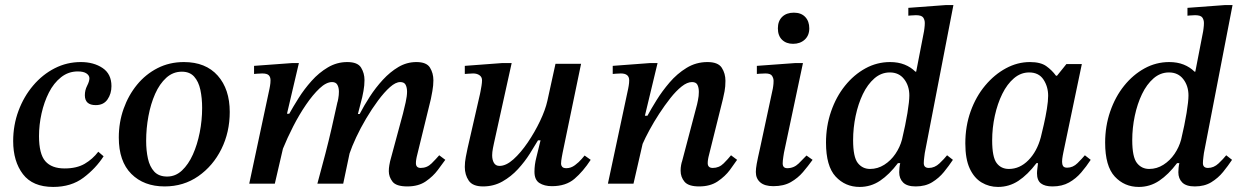

<svg xmlns="http://www.w3.org/2000/svg" viewBox="-20 -725 4902 758"><path d="M190 13Q109 13 70.5 -37.5Q32 -88 32 -168Q32 -231 53 -287.5Q74 -344 111 -387.5Q148 -431 196 -455.5Q244 -480 299 -480Q350 -480 385 -456.5Q420 -433 420 -385Q420 -355 404.5 -332.5Q389 -310 358 -310Q315 -310 315 -349Q315 -369 324 -386.5Q333 -404 333 -416Q333 -427 321.5 -435Q310 -443 287 -443Q250 -443 221 -420Q192 -397 173 -359.5Q154 -322 144 -277Q134 -232 134 -188Q134 -117 159 -88.5Q184 -60 235 -60Q283 -60 314.5 -78.5Q346 -97 368 -126L389 -108Q358 -60 309.5 -23.5Q261 13 190 13Z M630 11Q548 11 498.5 -38.5Q449 -88 449 -182Q449 -242 468 -295.5Q487 -349 521 -390.5Q555 -432 602 -456Q649 -480 706 -480Q792 -480 839.5 -426.5Q887 -373 887 -283Q887 -203 854 -136.5Q821 -70 763 -29.5Q705 11 630 11ZM640 -28Q673 -28 698.5 -52Q724 -76 741.5 -115Q759 -154 768.5 -202Q778 -250 778 -299Q778 -338 771 -370.5Q764 -403 746.5 -422.5Q729 -442 698 -442Q663 -442 636.5 -418Q610 -394 592.5 -354.5Q575 -315 566 -266.5Q557 -218 557 -169Q557 -131 564 -99Q571 -67 589 -47.5Q607 -28 640 -28Z M1588 11Q1544 11 1529.5 -8Q1515 -27 1515 -49Q1515 -61 1517 -72.5Q1519 -84 1520 -88L1571 -277Q1576 -296 1581.5 -321Q1587 -346 1587 -363Q1587 -379 1581.5 -390Q1576 -401 1560 -401Q1542 -401 1519.5 -381Q1497 -361 1472.5 -328Q1448 -295 1425.5 -257Q1403 -219 1386 -182.5Q1369 -146 1360 -119L1335 0H1233Q1251 -66 1264.5 -118Q1278 -170 1289 -218Q1300 -266 1312 -321Q1313 -322 1315.5 -336Q1318 -350 1318 -363Q1318 -379 1312 -390Q1306 -401 1291 -401Q1268 -401 1241.5 -376Q1215 -351 1188 -311.5Q1161 -272 1137.5 -226Q1114 -180 1097 -138L1065 0H964L1044 -375Q1044 -375 1046 -386Q1048 -397 1048 -408Q1048 -421 1041 -428Q1034 -435 1015 -435Q1006 -435 994.5 -434Q983 -433 983 -433V-465L1133 -476H1160L1113 -276H1122Q1137 -303 1159 -338Q1181 -373 1210 -405.5Q1239 -438 1274.5 -459Q1310 -480 1351 -480Q1392 -480 1405.5 -458Q1419 -436 1419 -409Q1419 -388 1415 -366Q1411 -344 1410 -341L1393 -275H1400Q1417 -308 1440 -343.5Q1463 -379 1491.5 -410Q1520 -441 1553 -460.5Q1586 -480 1624 -480Q1664 -480 1677.5 -458Q1691 -436 1691 -408Q1691 -388 1687 -365.5Q1683 -343 1681 -334L1625 -105Q1625 -105 1623.5 -97Q1622 -89 1622 -81Q1622 -62 1641 -62Q1666 -62 1684 -80Q1702 -98 1714 -112L1738 -94Q1727 -79 1708.5 -54Q1690 -29 1661 -9Q1632 11 1588 11Z M1887 11Q1846 11 1830.5 -12Q1815 -35 1815 -66Q1815 -85 1819 -105.5Q1823 -126 1826 -140L1875 -354Q1875 -354 1877 -364Q1879 -374 1881 -386.5Q1883 -399 1883 -408Q1883 -421 1873 -428Q1863 -435 1848 -435Q1837 -435 1828.5 -434Q1820 -433 1815 -433V-465L1962 -476H2000L1930 -159Q1929 -155 1926 -139.5Q1923 -124 1923 -112Q1923 -94 1930 -82Q1937 -70 1952 -70Q1978 -70 2007 -96Q2036 -122 2063.5 -162.5Q2091 -203 2112 -247Q2133 -291 2141 -327L2173 -473H2274L2201 -121Q2201 -121 2198 -105Q2195 -89 2195 -78Q2195 -72 2199.5 -66.5Q2204 -61 2216 -61Q2234 -61 2250 -73Q2266 -85 2276.5 -97.5Q2287 -110 2288 -111L2312 -94Q2282 -48 2248 -19Q2214 10 2159 10Q2129 10 2109.5 -2.5Q2090 -15 2090 -47Q2090 -75 2097.5 -103.5Q2105 -132 2114 -171H2104Q2091 -149 2071.5 -118Q2052 -87 2025 -57.5Q1998 -28 1963.5 -8.5Q1929 11 1887 11Z M2740 11Q2698 11 2682.5 -7.5Q2667 -26 2667 -51Q2667 -63 2669 -73.5Q2671 -84 2673 -89L2732 -313Q2732 -313 2735.5 -329.5Q2739 -346 2739 -362Q2739 -379 2733.5 -390Q2728 -401 2712 -401Q2693 -401 2671 -383.5Q2649 -366 2626.5 -337.5Q2604 -309 2582.5 -276Q2561 -243 2544 -211.5Q2527 -180 2517 -157L2481 0H2380L2460 -375Q2460 -375 2462 -386Q2464 -397 2464 -408Q2464 -435 2431 -435Q2422 -435 2410.5 -434Q2399 -433 2399 -433V-465L2546 -476H2576L2526 -268H2536Q2550 -294 2572 -329.5Q2594 -365 2623.5 -399.5Q2653 -434 2690.5 -457Q2728 -480 2773 -480Q2815 -480 2829.5 -457.5Q2844 -435 2844 -406Q2844 -383 2840.5 -364.5Q2837 -346 2834 -334L2777 -105Q2777 -105 2775.5 -97Q2774 -89 2774 -81Q2774 -62 2794 -62Q2819 -62 2837 -80Q2855 -98 2866 -112L2890 -94Q2880 -79 2861.5 -54Q2843 -29 2813.5 -9Q2784 11 2740 11Z M3033 10Q2999 10 2981.5 -5Q2964 -20 2964 -46Q2964 -59 2967.5 -78.5Q2971 -98 2981 -142L3031 -375Q3031 -375 3032.5 -384.5Q3034 -394 3034 -406Q3034 -416 3028 -425.5Q3022 -435 3002 -435Q2989 -435 2978.5 -434Q2968 -433 2968 -433V-465L3119 -476H3150L3075 -122Q3075 -122 3072.5 -106Q3070 -90 3070 -80Q3070 -61 3088 -61Q3114 -61 3133 -79.5Q3152 -98 3164 -111L3188 -94Q3170 -69 3150 -45.5Q3130 -22 3102 -6Q3074 10 3033 10ZM3111 -552Q3084 -552 3067.5 -568Q3051 -584 3051 -613Q3051 -642 3068 -658.5Q3085 -675 3114 -675Q3143 -675 3159 -658Q3175 -641 3175 -613Q3175 -585 3157 -568.5Q3139 -552 3111 -552Z M3374 13Q3317 13 3279 -28Q3241 -69 3241 -162Q3241 -227 3261 -285Q3281 -343 3316 -386.5Q3351 -430 3396.5 -455Q3442 -480 3494 -480Q3526 -480 3551 -470Q3576 -460 3594 -442H3597L3628 -602Q3628 -602 3629.5 -613Q3631 -624 3631 -634Q3631 -647 3624.5 -656Q3618 -665 3596 -665Q3587 -665 3576.5 -664Q3566 -663 3566 -663V-694L3714 -705H3744L3631 -121Q3631 -121 3629 -105.5Q3627 -90 3627 -81Q3627 -62 3647 -62Q3670 -62 3689 -80Q3708 -98 3719 -112L3742 -94Q3726 -70 3706.5 -46Q3687 -22 3660 -5.5Q3633 11 3595 11Q3561 11 3545.5 -4.5Q3530 -20 3530 -45Q3530 -53 3531 -63Q3532 -73 3534 -81H3525Q3491 -36 3454.5 -11.5Q3418 13 3374 13ZM3415 -58Q3445 -58 3471 -74.5Q3497 -91 3515 -117.5Q3533 -144 3541 -174Q3555 -233 3562.5 -279Q3570 -325 3570 -348Q3570 -386 3549.5 -412.5Q3529 -439 3493 -439Q3459 -439 3432 -415.5Q3405 -392 3386.5 -353.5Q3368 -315 3358 -267.5Q3348 -220 3348 -172Q3348 -105 3366.5 -81.5Q3385 -58 3415 -58Z M3920 13Q3885 13 3855.5 -4.5Q3826 -22 3808.5 -59.5Q3791 -97 3791 -159Q3791 -227 3812 -285.5Q3833 -344 3869.5 -387.5Q3906 -431 3951.5 -455.5Q3997 -480 4046 -480Q4088 -480 4110.5 -464Q4133 -448 4149 -426H4153L4190 -472H4251L4178 -123Q4178 -123 4175.5 -110Q4173 -97 4173 -86Q4173 -76 4177 -69.5Q4181 -63 4193 -63Q4216 -63 4234 -81Q4252 -99 4263 -112L4286 -94Q4269 -68 4248.5 -44Q4228 -20 4200.5 -4.5Q4173 11 4135 11Q4105 11 4089.5 -1Q4074 -13 4074 -41Q4074 -50 4075.5 -60Q4077 -70 4078 -81H4072Q4037 -35 4000.5 -11Q3964 13 3920 13ZM3963 -58Q4006 -58 4040 -92.5Q4074 -127 4089 -183Q4094 -203 4101 -233.5Q4108 -264 4113 -295Q4118 -326 4118 -347Q4118 -383 4099.5 -411Q4081 -439 4043 -439Q4010 -439 3983 -416Q3956 -393 3937 -354.5Q3918 -316 3907.5 -268Q3897 -220 3897 -171Q3897 -105 3914.5 -81.5Q3932 -58 3963 -58Z M4476 13Q4419 13 4381 -28Q4343 -69 4343 -162Q4343 -227 4363 -285Q4383 -343 4418 -386.5Q4453 -430 4498.5 -455Q4544 -480 4596 -480Q4628 -480 4653 -470Q4678 -460 4696 -442H4699L4730 -602Q4730 -602 4731.5 -613Q4733 -624 4733 -634Q4733 -647 4726.5 -656Q4720 -665 4698 -665Q4689 -665 4678.5 -664Q4668 -663 4668 -663V-694L4816 -705H4846L4733 -121Q4733 -121 4731 -105.5Q4729 -90 4729 -81Q4729 -62 4749 -62Q4772 -62 4791 -80Q4810 -98 4821 -112L4844 -94Q4828 -70 4808.5 -46Q4789 -22 4762 -5.5Q4735 11 4697 11Q4663 11 4647.5 -4.5Q4632 -20 4632 -45Q4632 -53 4633 -63Q4634 -73 4636 -81H4627Q4593 -36 4556.5 -11.5Q4520 13 4476 13ZM4517 -58Q4547 -58 4573 -74.5Q4599 -91 4617 -117.5Q4635 -144 4643 -174Q4657 -233 4664.5 -279Q4672 -325 4672 -348Q4672 -386 4651.5 -412.5Q4631 -439 4595 -439Q4561 -439 4534 -415.5Q4507 -392 4488.5 -353.5Q4470 -315 4460 -267.5Q4450 -220 4450 -172Q4450 -105 4468.5 -81.5Q4487 -58 4517 -58Z"/></svg>

Font: STIX Two Text Medium
Style: Italic
Weight: 500
Italic angle: -12°
Designer: Ross Mills, John Hudson & Paul Hanslow, Tiro Typeworks Ltd; with prior portions MicroPress Inc. and Coen Hoffman, Elsevi
Foundry: Tiro Typeworks Ltd
Version: Version 2.13 b171